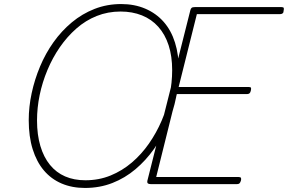

<svg xmlns="http://www.w3.org/2000/svg" viewBox="-20 -910 1423 949"><path d="M400 19Q336 19 284.5 -3Q233 -25 197 -67.5Q161 -110 141.5 -172.5Q122 -235 122 -316Q122 -382 136.5 -449.5Q151 -517 178 -581.5Q205 -646 244.5 -701.5Q284 -757 335 -799.5Q386 -842 447.5 -866Q509 -890 579 -890Q645 -890 698.5 -867Q752 -844 789 -802Q826 -760 845 -699.5Q864 -639 864 -562Q864 -498 850.5 -429.5Q837 -361 809 -295.5Q781 -230 741 -173.5Q701 -117 649.5 -73.5Q598 -30 535.5 -5.5Q473 19 400 19ZM402 -19Q469 -19 526.5 -42.5Q584 -66 631.5 -106.5Q679 -147 716 -200Q753 -253 779 -313.5Q805 -374 818 -438Q831 -502 831 -563Q831 -632 813.5 -686Q796 -740 762.5 -777.5Q729 -815 681.5 -834Q634 -853 576 -853Q513 -853 458 -831Q403 -809 357.5 -769Q312 -729 276 -677Q240 -625 214.5 -564Q189 -503 176 -440Q163 -377 163 -315Q163 -244 179.5 -188.5Q196 -133 227 -95Q258 -57 302 -38Q346 -19 402 -19ZM725 0Q715 0 711 -3.5Q707 -7 708 -15L921 -860Q923 -868 927.5 -871.5Q932 -875 944 -875H1371Q1381 -875 1382.5 -870.5Q1384 -866 1382 -858Q1382 -848 1377 -844Q1372 -840 1363 -840H953L863 -480H1209Q1219 -480 1220.5 -476Q1222 -472 1220 -463Q1218 -453 1213.5 -449Q1209 -445 1201 -445H854L752 -35H1160Q1169 -35 1171 -30.5Q1173 -26 1171 -18Q1168 -8 1164 -4Q1160 0 1152 0Z"/></svg>

Font: Playwrite IS Thin
Style: Regular
Weight: 250
Designer: Veronika Burian, José Scaglione
Foundry: TypeTogether
Version: Version 1.002